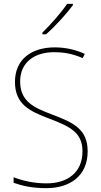

<svg xmlns="http://www.w3.org/2000/svg" viewBox="-20 -971 527 1001"><path d="M360 -944V-951H330C299 -905 246 -845 201 -801V-792H220C268 -834 326 -898 360 -944ZM437 -182C437 -298 363 -332 249 -375C159 -409 85 -441 85 -546C85 -648 162 -699 263 -699C307 -699 357 -692 411 -668L422 -690C375 -712 321 -724 265 -724C147 -724 58 -664 58 -544C58 -427 135 -391 236 -353C346 -311 410 -280 410 -182C410 -71 331 -15 223 -15C156 -15 97 -29 51 -47V-18C96 -2 149 10 221 10C345 10 437 -54 437 -182Z"/></svg>

Font: Noto Sans Gujarati SemiCondensed Thin
Style: Regular
Weight: 100
Width: 4
Designer: Jelle Bosma - Monotype Design Team, Universal Thirst
Foundry: Monotype Imaging Inc.
Version: Version 2.106